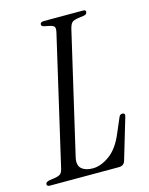

<svg xmlns="http://www.w3.org/2000/svg" viewBox="-146 -790 670 861"><g transform="rotate(-15 189.0 -360.0)"><path d="M-22 0Q-36 0 -36 -10Q-36 -21 -16 -24L4 -27Q26 -30 34.5 -37.5Q43 -45 47 -66L183 -654Q188 -675 183 -682Q178 -689 158 -693L138 -697Q125 -700 125 -708Q125 -720 143 -720H324Q339 -720 336 -708Q334 -699 323 -697L295 -693Q273 -690 265 -682Q257 -674 252 -653L122 -93Q114 -57 132 -41Q150 -25 184 -25Q222 -25 262 -54Q302 -83 328 -145L358 -215Q363 -228 374 -228Q389 -228 384 -211L328 -23Q322 0 298 0Z"/></g></svg>

Font: Instrument Serif
Style: Italic
Weight: 400
Italic angle: -13°
Designer: Rodrigo Fuenzalida
Foundry: fragTYPE
Version: Version 1.000; ttfautohint (v1.8.4.7-5d5b);gftools[0.9.27]